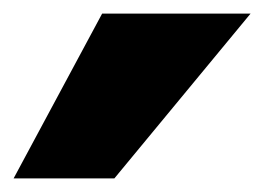

<svg xmlns="http://www.w3.org/2000/svg" viewBox="-170 -924 388 282"><path d="M-20 -904 -150 -662H-2L198 -904Z"/></svg>

Font: Montserrat arm Black
Style: Regular
Weight: 900
Designer: Julieta Ulanovsky
Foundry: Julieta Ulanovsky
Version: Version 6.000;PS 006.000;hotconv 1.0.88;makeotf.lib2.5.64775